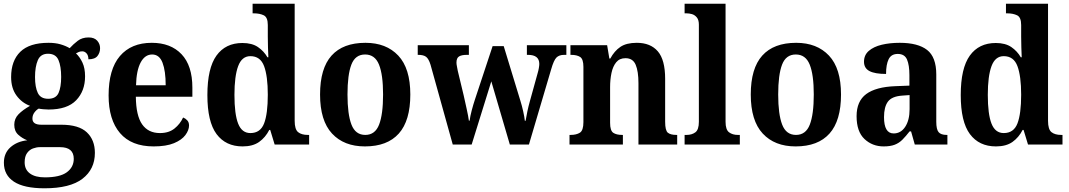

<svg xmlns="http://www.w3.org/2000/svg" viewBox="-20 -780 5769 1036"><path d="M220 236Q110 236 55.5 200.5Q1 165 1 98Q1 46 36.5 14.5Q72 -17 127 -23Q101 -33 79 -52.5Q57 -72 57 -107Q57 -140 80 -163.5Q103 -187 142 -209Q98 -225 69 -264.5Q40 -304 40 -364Q40 -452 89.5 -500.5Q139 -549 242 -549Q278 -549 306 -541Q334 -533 356 -520Q375 -541 399 -559.5Q423 -578 458 -578Q489 -578 504.5 -560.5Q520 -543 520 -520Q520 -496 506 -478Q492 -460 457 -460Q457 -481 447 -492Q437 -503 424 -503Q413 -503 405 -499.5Q397 -496 390 -492Q411 -472 425 -442Q439 -412 439 -368Q439 -289 391 -239Q343 -189 242 -189Q231 -189 214 -190.5Q197 -192 189 -194Q177 -188 166 -173.5Q155 -159 155 -140Q155 -107 203 -107H311Q405 -107 448.5 -66Q492 -25 492 45Q492 133 425 184.5Q358 236 220 236ZM240 -247Q282 -247 296 -278.5Q310 -310 310 -365Q310 -422 295.5 -456Q281 -490 239 -490Q199 -490 184 -455Q169 -420 169 -364Q169 -310 184 -278.5Q199 -247 240 -247ZM222 177Q303 177 340.5 149.5Q378 122 378 77Q378 14 304 14H195Q177 14 158 21Q139 28 126 46Q113 64 113 96Q113 135 141.5 156Q170 177 222 177Z M809 10Q689 10 627.5 -62Q566 -134 566 -265Q566 -406 627 -477.5Q688 -549 799 -549Q901 -549 959.5 -487.5Q1018 -426 1018 -307V-258H713Q714 -156 747 -109Q780 -62 843 -62Q891 -62 921.5 -86.5Q952 -111 968 -146Q981 -141 990.5 -130.5Q1000 -120 1000 -103Q1000 -78 980.5 -51.5Q961 -25 919 -7.5Q877 10 809 10ZM874 -320Q874 -397 857 -441.5Q840 -486 801 -486Q762 -486 739 -443Q716 -400 714 -320Z M1289 10Q1198 10 1148.5 -56.5Q1099 -123 1099 -267Q1099 -412 1148 -480Q1197 -548 1288 -548Q1340 -548 1372 -526Q1404 -504 1423 -471H1428Q1427 -494 1426 -524Q1425 -554 1425 -582V-645Q1425 -687 1403 -697.5Q1381 -708 1350 -708H1343V-760H1570V-128Q1570 -82 1588.5 -67Q1607 -52 1641 -52H1648V0H1462L1438 -79H1433Q1412 -38 1378 -14Q1344 10 1289 10ZM1331 -62Q1385 -62 1405 -114Q1425 -166 1425 -269Q1425 -369 1405 -423Q1385 -477 1331 -477Q1285 -477 1265 -423Q1245 -369 1245 -268Q1245 -164 1265 -113Q1285 -62 1331 -62Z M1949 10Q1836 10 1771.5 -59.5Q1707 -129 1707 -270Q1707 -411 1769 -480Q1831 -549 1952 -549Q2064 -549 2129 -480Q2194 -411 2194 -270Q2194 -129 2132 -59.5Q2070 10 1949 10ZM1951 -52Q2004 -52 2025.5 -107.5Q2047 -163 2047 -270Q2047 -377 2025 -431.5Q2003 -486 1950 -486Q1897 -486 1876 -431.5Q1855 -377 1855 -270Q1855 -163 1876.5 -107.5Q1898 -52 1951 -52Z M2303 -431Q2293 -463 2279 -473.5Q2265 -484 2237 -484H2234V-536H2510V-484H2499Q2471 -484 2457 -475.5Q2443 -467 2443 -442Q2443 -434 2445.5 -422Q2448 -410 2450 -398L2482 -265Q2490 -229 2498.5 -190.5Q2507 -152 2510 -129H2514Q2517 -153 2525.5 -185Q2534 -217 2543 -244L2638 -531H2698L2788 -236Q2796 -211 2803 -179.5Q2810 -148 2812 -128H2816Q2820 -152 2825.5 -178.5Q2831 -205 2840 -237L2881 -385Q2885 -398 2887.5 -412.5Q2890 -427 2890 -435Q2890 -484 2829 -484H2823V-536H3036V-484H3024Q2997 -484 2982.5 -469.5Q2968 -455 2954 -406L2834 0H2731L2631 -341L2525 0H2423Z M3053 0V-52H3059Q3090 -52 3109 -64Q3128 -76 3128 -121V-419Q3128 -461 3110.5 -472.5Q3093 -484 3062 -484H3058V-536H3256L3268 -464H3273Q3295 -505 3327.5 -527Q3360 -549 3416 -549Q3490 -549 3529.5 -503Q3569 -457 3569 -355V-123Q3569 -76 3583.5 -64Q3598 -52 3630 -52H3634V0H3425V-331Q3425 -395 3410 -430.5Q3395 -466 3355 -466Q3323 -466 3305 -444Q3287 -422 3279.5 -386.5Q3272 -351 3272 -310V-117Q3272 -75 3289 -63.5Q3306 -52 3337 -52H3341V0Z M3674 0V-52H3685Q3713 -52 3732 -66Q3751 -80 3751 -123V-647Q3751 -673 3739.5 -686.5Q3728 -700 3713 -704Q3698 -708 3685 -708H3674V-760H3895V-123Q3895 -80 3914 -66Q3933 -52 3961 -52H3972V0Z M4273 10Q4160 10 4095.5 -59.5Q4031 -129 4031 -270Q4031 -411 4093 -480Q4155 -549 4276 -549Q4388 -549 4453 -480Q4518 -411 4518 -270Q4518 -129 4456 -59.5Q4394 10 4273 10ZM4275 -52Q4328 -52 4349.5 -107.5Q4371 -163 4371 -270Q4371 -377 4349 -431.5Q4327 -486 4274 -486Q4221 -486 4200 -431.5Q4179 -377 4179 -270Q4179 -163 4200.5 -107.5Q4222 -52 4275 -52Z M4748 10Q4687 10 4644.5 -30Q4602 -70 4602 -153Q4602 -234 4654 -272.5Q4706 -311 4811 -315L4887 -318V-374Q4887 -429 4874 -459Q4861 -489 4824 -489Q4789 -489 4775 -460.5Q4761 -432 4761 -381Q4701 -381 4671.5 -396.5Q4642 -412 4642 -447Q4642 -483 4668 -505.5Q4694 -528 4737.5 -538.5Q4781 -549 4835 -549Q4933 -549 4982.5 -510.5Q5032 -472 5032 -378V-123Q5032 -82 5044.5 -67Q5057 -52 5088 -52H5092V0H4916L4896 -71H4888Q4867 -44 4849 -26Q4831 -8 4807.5 1Q4784 10 4748 10ZM4802 -60Q4841 -60 4864.5 -96Q4888 -132 4888 -191V-267L4847 -264Q4792 -260 4771 -231.5Q4750 -203 4750 -148Q4750 -60 4802 -60Z M5354 10Q5263 10 5213.5 -56.5Q5164 -123 5164 -267Q5164 -412 5213 -480Q5262 -548 5353 -548Q5405 -548 5437 -526Q5469 -504 5488 -471H5493Q5492 -494 5491 -524Q5490 -554 5490 -582V-645Q5490 -687 5468 -697.5Q5446 -708 5415 -708H5408V-760H5635V-128Q5635 -82 5653.5 -67Q5672 -52 5706 -52H5713V0H5527L5503 -79H5498Q5477 -38 5443 -14Q5409 10 5354 10ZM5396 -62Q5450 -62 5470 -114Q5490 -166 5490 -269Q5490 -369 5470 -423Q5450 -477 5396 -477Q5350 -477 5330 -423Q5310 -369 5310 -268Q5310 -164 5330 -113Q5350 -62 5396 -62Z"/></svg>

Font: Noto Serif Khmer SemiCondensed
Style: Bold
Weight: 700
Width: 4
Designer: Danh Hong and the Monotype Design Team
Foundry: Monotype Imaging Inc.
Version: Version 2.004; ttfautohint (v1.8.4.7-5d5b)